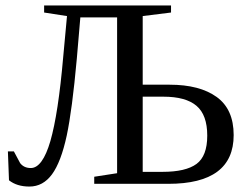

<svg xmlns="http://www.w3.org/2000/svg" viewBox="-20 -675 912 705"><path d="M838 -179Q838 0 598 0H326V-26L410 -39V-611H275L262 -459Q245 -271 225 -177Q204 -80 171 -35Q138 10 88 10Q42 10 13 -13L9 -119H31L54 -76Q68 -58 93 -58Q136 -58 165 -157Q194 -258 212 -465L226 -616L142 -629V-655H608V-629L504 -616V-364H603Q713 -364 775.5 -319Q838 -274 838 -179ZM577 -44Q662 -44 701.5 -73Q741 -102 741 -177Q741 -253 701.5 -286.5Q662 -320 580 -320H504V-44Z"/></svg>

Font: Libra Serif Modern
Style: Regular
Weight: 400
Designer: Stefan Peev, Context Ltd
Foundry: Stefan Peev, Context Ltd
Version: Version 1.000